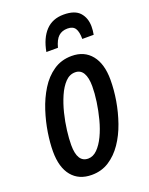

<svg xmlns="http://www.w3.org/2000/svg" viewBox="-142 -819 702 904"><g transform="rotate(-20 209.0 -367.5)"><path d="M159 10Q95 10 59.5 -33Q24 -76 24 -156Q24 -198 32 -249.5Q40 -301 57 -353.5Q74 -406 101.5 -450.5Q129 -495 168.5 -522Q208 -549 260 -549Q323 -549 358.5 -505Q394 -461 394 -381Q394 -331 385 -277.5Q376 -224 358 -172.5Q340 -121 312 -80Q284 -39 246 -14.5Q208 10 159 10ZM169 -68Q194 -68 215 -89Q236 -110 252.5 -144.5Q269 -179 280 -221Q291 -263 297 -305Q303 -347 303 -382Q303 -425 289.5 -448Q276 -471 249 -471Q221 -471 199.5 -448.5Q178 -426 162 -389.5Q146 -353 135.5 -310.5Q125 -268 120 -227Q115 -186 115 -155Q115 -68 169 -68ZM155 -607Q167 -673 201 -709Q235 -745 291 -745Q347 -745 371.5 -717.5Q396 -690 396 -647Q396 -637 395 -627Q394 -617 392 -607H335Q335 -643 324 -660Q313 -677 286 -677Q258 -677 240.5 -661Q223 -645 213 -607Z"/></g></svg>

Font: Noto Sans ExtraCondensed Medium
Style: Italic
Weight: 500
Width: 2
Italic angle: -12°
Designer: Monotype Design Team
Foundry: Monotype Imaging Inc.
Version: Version 2.013; ttfautohint (v1.8.4.7-5d5b)